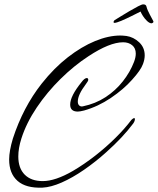

<svg xmlns="http://www.w3.org/2000/svg" viewBox="-20 -794 724 881"><path d="M175 67Q99 70 60.5 36Q22 2 22 -62Q22 -101 39 -158Q86 -302 171 -410Q228 -482 291 -531Q354 -580 416 -605.5Q478 -631 532 -631Q537 -631 544 -630.5Q551 -630 560 -629Q593 -624 618.5 -600Q644 -576 644 -540Q644 -521 636 -500Q626 -472 586 -428Q547 -384 488.5 -344.5Q430 -305 366 -287Q346 -282 337 -282Q302 -282 302 -314Q302 -353 354 -417Q368 -436 379 -436Q385 -435 385 -427Q384 -421 374 -408Q337 -359 337 -328Q337 -316 343.5 -310Q350 -304 360 -306Q418 -318 464 -348Q510 -378 543.5 -420.5Q577 -463 595 -510Q603 -531 603 -548Q603 -573 586.5 -586.5Q570 -600 545 -600Q483 -600 386 -536Q320 -493 258 -432Q196 -371 148.5 -300.5Q101 -230 78 -158Q64 -114 64 -76Q64 -22 93.5 7.5Q123 37 176 37Q234 37 315 -10Q366 -40 416 -79Q466 -118 509.5 -161Q553 -204 583 -244Q591 -252 596 -252Q599 -252 599 -248Q599 -238 591 -227Q567 -195 536.5 -162.5Q506 -130 468 -96Q418 -51 365 -14.5Q312 22 263 43.5Q214 65 175 67ZM674 -687Q665 -688 654.5 -698Q644 -708 636 -720.5Q628 -733 625 -741Q609 -733 584 -720.5Q559 -708 536.5 -698.5Q514 -689 505 -689Q501 -689 501 -693Q501 -695 502.5 -697Q504 -699 505 -701Q513 -706 532.5 -718Q552 -730 574 -743Q596 -756 613.5 -765Q631 -774 637 -774Q650 -774 652 -764Q656 -748 667.5 -727Q679 -706 683 -698Q684 -697 684 -694Q684 -691 680.5 -689Q677 -687 674 -687Z"/></svg>

Font: Allison
Style: Regular
Weight: 400
Designer: Robert E. Leuschke
Foundry: Robert E. Leuschke
Version: Version 1.010; ttfautohint (v1.8.3)